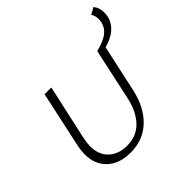

<svg xmlns="http://www.w3.org/2000/svg" viewBox="-202 -1037 1247 1247"><g transform="rotate(-45 421.5 -414.0)"><path d="M843 -759Q843 -740 839 -723Q817 -629 689 -593L618 -268Q590 -141 513 -67.5Q436 6 320 6Q219 6 160 -49Q101 -104 101 -198Q101 -231 108 -265L193 -658H255L171 -277Q163 -239 163 -211Q163 -131 210.5 -86.5Q258 -42 336 -42Q423 -42 478.5 -99.5Q534 -157 556 -258L633 -614Q702 -631 738 -657.5Q774 -684 784 -726Q787 -741 787 -755Q787 -787 772 -808L818 -834Q843 -804 843 -759Z"/></g></svg>

Font: Ysabeau Semilight
Style: Italic
Weight: 300
Italic angle: -12°
Designer: Christian Thalmann (Catharsis Fonts)
Version: Version 0.003